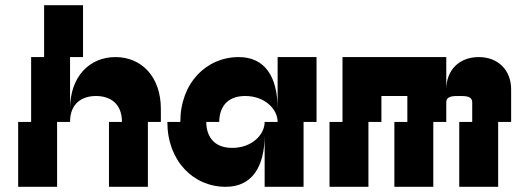

<svg xmlns="http://www.w3.org/2000/svg" viewBox="-20 -720 1990 740"><path d="M250 -300V-500H300V-700H150V-500H100V-250H50V0H200V-250H250C250 -325 300 -350 350 -350C400 -350 450 -325 450 -250H400V0H550V-250H600V-300C600 -425 525 -500 425 -500C325 -500 250 -425 250 -300Z M675 -250H625C625 -100 725 0 850 0C950 0 1000 -75 1000 -200V0H1150V-250H1200V-500H1050V-300C1050 -426 1000 -500 900 -500C775 -500 675 -400 675 -250ZM775 -250H825C825 -300 850 -350 925 -350C1000 -350 1050 -300 1050 -250H1000C1000 -200 950 -150 875 -150C800 -150 775 -200 775 -250Z M1800 -325V-250H1750V0H1900V-250H1950V-375C1950 -450 1900 -500 1825 -500C1750 -500 1700 -450 1700 -375V-500H1300V-250H1250V0H1400V-250H1450V-350H1550V-250H1500V0H1650V-250H1700V-325C1700 -350 1725 -350 1750 -350C1775 -350 1800 -350 1800 -325Z"/></svg>

Font: LS-VG5000 Bold Shifted
Style: Regular
Weight: 400
Designer: Justin Bihan, 2021
Foundry: Justin Bihan, 2021
Version: Version 1.000;Glyphs 3.1.2 (3151)